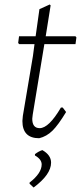

<svg xmlns="http://www.w3.org/2000/svg" viewBox="-20 -611 364 857"><path d="M155 6Q80 6 80 -71L82 -94L127 -361L134 -414H66L61 -419L65 -449H139L156 -570L202 -591L206 -587L184 -449H317L321 -444L317 -414H178L126 -99L124 -81Q124 -39 157 -39Q198 -39 252 -131H260L275 -111Q240 -53 214 -27.5Q188 -2 155 6ZM169 59Q208 81 208 115Q208 168 130 226L112 209V204Q166 162 166 123Q166 100 136 83V77Q153 64 169 59Z"/></svg>

Font: Alegreya Sans Light
Style: Italic
Weight: 300
Italic angle: -7°
Designer: Juan Pablo del Peral
Foundry: Huerta Tipografica
Version: Version 2.007